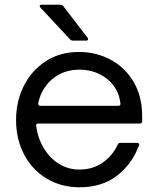

<svg xmlns="http://www.w3.org/2000/svg" viewBox="-20 -783 669 813"><path d="M48 -275Q48 -352 80 -417.5Q112 -483 172.5 -523Q233 -563 315 -563Q386 -563 447 -531Q508 -499 545 -437.5Q582 -376 582 -290V-270Q582 -260 572 -260H142Q137 -260 134.5 -257Q132 -254 133 -250Q137 -223 143 -205Q164 -141 210.5 -103Q257 -65 316 -65Q373 -65 415 -94.5Q457 -124 478 -170Q481 -178 489 -178H560Q565 -178 568 -175.5Q571 -173 569 -169Q540 -89 476 -39.5Q412 10 317 10Q239 10 177.5 -27Q116 -64 82 -129Q48 -194 48 -275ZM481 -335Q486 -335 488.5 -338Q491 -341 490 -345Q486 -373 479 -389Q458 -436 414.5 -462Q371 -488 317 -488Q262 -488 220.5 -462Q179 -436 156 -389Q147 -370 142 -346V-344Q142 -335 151 -335ZM289 -611Q282 -611 277 -616L151 -751Q148 -756 148 -758Q148 -763 156 -763H235Q244 -763 248 -757L351 -623Q353 -621 353 -617Q353 -615 351 -613Q349 -611 345 -611Z"/></svg>

Font: Open Sauce Two
Style: Regular
Weight: 400
Designer: Alfredo Marco Pradil
Foundry: Creative Sauce Fz LLC
Version: Version 1.477